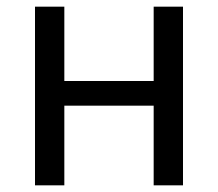

<svg xmlns="http://www.w3.org/2000/svg" viewBox="-20 -556 654 576"><path d="M85 0V-536H173V-313H441V-536H529V0H441V-239H173V0Z"/></svg>

Font: Noto Sans Historical
Style: Regular
Weight: 400
Designer: Monotype Design Team
Foundry: Monotype Imaging Inc.
Version: Version 2.013; ttfautohint (v1.8.4.7-5d5b)